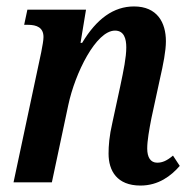

<svg xmlns="http://www.w3.org/2000/svg" viewBox="-20 -566 592 596"><path d="M416 10C472 10 511 -20 538 -51L517 -83C498 -67 484 -61 468 -61C447 -61 437 -78 437 -105C437 -129 443 -163 450 -199L476 -319C487 -367 495 -408 495 -438C495 -496 468 -546 396 -546C333 -546 280 -508 235 -433H230L247 -536H65L55 -489H66C95 -489 115 -480 115 -451C115 -441 112 -425 108 -404L22 0H141L192 -240C213 -339 278 -471 337 -471C365 -471 372 -446 372 -419C372 -388 364 -349 353 -297L329 -186C319 -143 317 -113 317 -89C317 -36 343 10 416 10Z"/></svg>

Font: Noto Serif Condensed SemiBold
Style: Italic
Weight: 600
Width: 3
Italic angle: -12°
Designer: Monotype Design Team
Foundry: Monotype Imaging Inc.
Version: Version 2.014